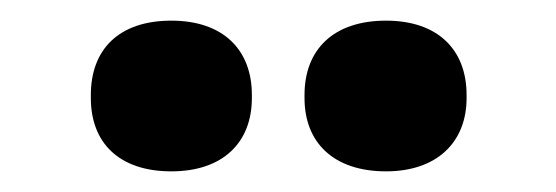

<svg xmlns="http://www.w3.org/2000/svg" viewBox="-20 -717 539 186"><path d="M68 -625V-622C68 -579 95 -551 146 -551C196 -551 224 -579 224 -622V-625C224 -669 196 -697 146 -697C95 -697 68 -669 68 -625ZM275 -622C275 -579 303 -551 354 -551C403 -551 432 -579 432 -622V-625C432 -669 404 -697 354 -697C303 -697 275 -669 275 -625Z"/></svg>

Font: LT Wave Text Black
Style: Regular
Weight: 900
Designer: Daniel Lyons
Version: Version 2.5 (Glyphs App)